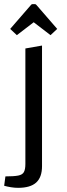

<svg xmlns="http://www.w3.org/2000/svg" viewBox="-24 -729 320 923"><path d="M63 174Q46 174 28 171Q10 168 -4 164L2 119Q43 119 63.5 115Q84 111 91 98Q98 85 98 59V-496L178 -510V70Q178 123 150 148.5Q122 174 63 174ZM57 -560 25 -590 123 -703Q127 -709 132 -709H144Q149 -709 153 -703L251 -590L219 -560L138 -622Z"/></svg>

Font: Changa Light
Style: Regular
Weight: 300
Designer: Eduardo Rodriguez Tunni
Foundry: Eduardo Rodriguez Tunni
Version: Version 3.002; ttfautohint (v1.8.2)